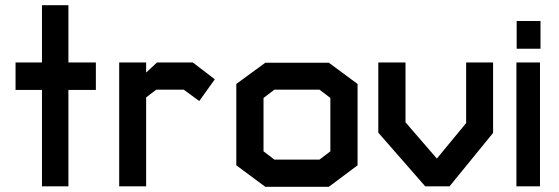

<svg xmlns="http://www.w3.org/2000/svg" viewBox="-20 -719 2156 741"><path d="M244 -372V0H142V-372H40V-478H142V-699H244V-478H350V-372Z M749 -329 689 -373H583L544 -343V0H440V-478H544V-439L586 -478H724L809 -413Z M1249 2H1004L892 -81V-395L1004 -477H1249L1360 -395V-81ZM1255 -341 1213 -373H1039L997 -341V-135L1039 -103H1213L1255 -135Z M1883 -478V-206L1715 0H1621L1440 -207V-478H1545V-247L1666 -107L1779 -244V-478Z M1974 -531V-638H2066V-531ZM1973 0V-478H2064V0Z"/></svg>

Font: Turret Road ExtraBold
Style: Regular
Weight: 800
Designer: Noponies
Foundry: Noponies
Version: Version 1.001; ttfautohint (v1.8)